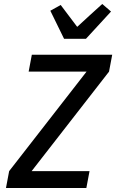

<svg xmlns="http://www.w3.org/2000/svg" viewBox="-20 -945 590 965"><path d="M414 0H10L26 -85L415 -585H124L140 -670H544L528 -585L139 -85H430ZM302 -750 233 -891 285 -920 368 -810 430 -867 494 -925 538 -887 412 -750Z"/></svg>

Font: Lode Dark Term
Style: Bold Italic
Weight: 700
Italic angle: -11°
Monospace: yes
Designer: Belleve Invis
Foundry: Belleve Invis
Version: Version 29.2.0